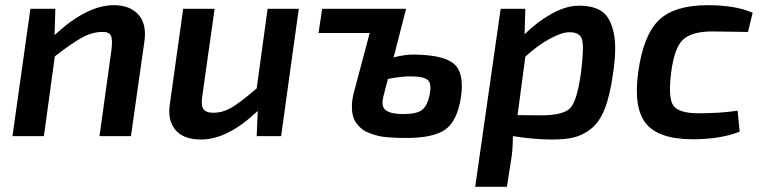

<svg xmlns="http://www.w3.org/2000/svg" viewBox="-20 -524 2935 739"><path d="M193 -490 190 -389Q314 -504 418 -504Q480 -504 512.5 -468Q545 -432 536 -366L484 0H363L409 -332Q414 -373 406.5 -387.5Q399 -402 373 -401Q335 -401 295 -379Q255 -357 191 -307L149 0H28L97 -490Z M1130 -490 1062 0H968L972 -97Q856 13 754 13Q686 13 655 -24Q624 -61 634 -125L685 -490H806L759 -157Q753 -120 762.5 -105Q772 -90 801 -90Q838 -90 873 -111Q908 -132 968 -184L1010 -490Z M1543 -490 1495 -303Q1536 -314 1572 -314Q1688 -313 1728 -277.5Q1768 -242 1754 -149Q1740 -58 1694 -25.5Q1648 7 1545 7Q1525 7 1510 6.5Q1495 6 1474 4.5Q1453 3 1438 -0.5Q1423 -4 1405 -10.5Q1387 -17 1375.5 -25.5Q1364 -34 1353.5 -47.5Q1343 -61 1338.5 -78Q1334 -95 1334.5 -118Q1335 -141 1342 -168L1403 -397H1206L1220 -490ZM1473 -220 1455 -150Q1446 -112 1466.5 -98.5Q1487 -85 1531 -85Q1583 -85 1604 -100.5Q1625 -116 1634 -161Q1642 -202 1626.5 -216Q1611 -230 1559 -230Q1521 -230 1473 -220Z M2002 -490 1999 -392Q2045 -438 2101.5 -470Q2158 -502 2208 -502Q2266 -502 2297.5 -479.5Q2329 -457 2342 -398.5Q2355 -340 2339 -238Q2328 -157 2307.5 -105Q2287 -53 2254.5 -28Q2222 -3 2188.5 5Q2155 13 2105 13Q2038 13 1954 0Q1954 55 1947 93L1931 195H1809L1907 -490ZM1972 -81 2060 -80Q2148 -80 2174.5 -107.5Q2201 -135 2216 -243Q2229 -346 2220 -373Q2211 -400 2172 -400Q2143 -400 2096.5 -375Q2050 -350 2002 -306Z M2819 -98 2827 -17Q2752 12 2646 12Q2515 12 2466 -49Q2417 -110 2437 -250Q2457 -390 2516.5 -447Q2576 -504 2704 -504Q2811 -504 2877 -475L2859 -401Q2759 -403 2722 -403Q2643 -403 2609 -371.5Q2575 -340 2563 -243Q2551 -145 2572.5 -116.5Q2594 -88 2669 -88Q2753 -88 2819 -98Z"/></svg>

Font: Exo 2.0 Semi Bold
Style: Italic
Weight: 600
Italic angle: -8°
Designer: Natanael Gama
Version: Version 1.001;PS 001.001;hotconv 1.0.70;makeotf.lib2.5.58329